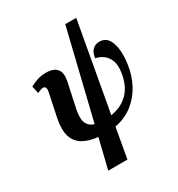

<svg xmlns="http://www.w3.org/2000/svg" viewBox="-226 -907 1197 1289"><g transform="rotate(-30 372.0 -262.0)"><path d="M233 236 289 7Q219 0 173.5 -27Q128 -54 112 -106.5Q96 -159 113 -242L150 -419Q155 -444 150 -454.5Q145 -465 132 -465Q123 -465 111 -460.5Q99 -456 86 -451L74 -508Q98 -521 129.5 -532Q161 -543 200 -543Q228 -543 253.5 -533.5Q279 -524 292 -498Q305 -472 295 -421L254 -230Q240 -162 255 -127Q270 -92 310 -80L475 -760H560L437 -76Q520 -89 572.5 -142Q625 -195 639 -292Q647 -350 631.5 -385.5Q616 -421 588.5 -439Q561 -457 534 -461Q540 -505 561.5 -524.5Q583 -544 614 -544Q672 -544 694.5 -481Q717 -418 703 -317Q692 -237 656 -169.5Q620 -102 561 -56.5Q502 -11 423 4L382 236Z"/></g></svg>

Font: Noto Serif SemiCondensed
Style: Bold Italic
Weight: 700
Width: 4
Italic angle: -12°
Designer: Monotype Design Team
Foundry: Monotype Imaging Inc.
Version: Version 2.014